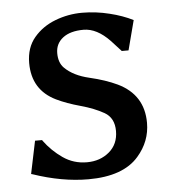

<svg xmlns="http://www.w3.org/2000/svg" viewBox="-44 -546 541 605"><g transform="rotate(-5 227.0 -244.0)"><path d="M33.2 -13.7 54.7 -117.2H77.1L78.1 -115.2Q102.5 -82 136.2 -58.6Q169.9 -35.2 211.9 -35.2Q253.9 -35.2 282.7 -59.6Q311.5 -84 311.5 -125.5Q311.5 -167 280.8 -184.6Q250 -202.1 207 -213.9Q164.1 -225.6 131.8 -241.2Q57.6 -277.3 57.6 -362.3Q57.6 -411.1 84.5 -442.9Q111.3 -474.6 152.3 -490.2Q193.4 -505.9 237.3 -505.9Q281.2 -505.9 324.2 -495.1Q364.3 -485.4 397.5 -468.8L373 -375H351.6L320.3 -409.2Q279.3 -452.1 237.3 -452.1Q195.3 -452.1 171.9 -434.1Q148.4 -416 148.4 -385.7Q148.4 -355.5 165 -338.9Q192.4 -311.5 242.7 -299.8Q293 -288.1 330.1 -270.5Q411.1 -231.4 411.1 -142.6Q411.1 -84 371.1 -38.1Q322.3 18.6 211.9 18.6Q128.9 18.6 37.1 -12.7Z"/></g></svg>

Font: GenEi LateGo v2
Style: Medium
Weight: 500
Designer: o_tamon (Modified)
Foundry: o_tamon / Adobe Systems Incorporated / FONT 910 / Philipp H. Poll
Version: Version 2.1;Original Version 1.004